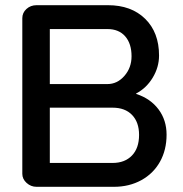

<svg xmlns="http://www.w3.org/2000/svg" viewBox="-20 -720 704 740"><path d="M66 -50V-650Q66 -671 82 -685.5Q98 -700 121 -700H396Q486 -700 539.5 -647.5Q593 -595 593 -506Q593 -461 568.5 -420.5Q544 -380 505 -360V-358Q560 -340 591 -298.5Q622 -257 622 -201Q622 -142 596.5 -96.5Q571 -51 524.5 -25.5Q478 0 419 0H121Q99 0 82.5 -15Q66 -30 66 -50ZM394 -396Q432 -396 459.5 -427.5Q487 -459 487 -503Q487 -552 462.5 -580Q438 -608 394 -608H172V-396ZM414 -92Q461 -92 488.5 -120.5Q516 -149 516 -200Q516 -249 489 -277Q462 -305 414 -305H172V-92Z"/></svg>

Font: K2D Medium
Style: Regular
Weight: 500
Designer: Katatrad Aksorn Co.,Ltd.
Foundry: Cadson Demak Co.,Ltd.
Version: Version 1.000; ttfautohint (v1.6)